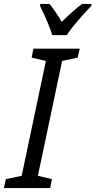

<svg xmlns="http://www.w3.org/2000/svg" viewBox="-62 -963 489 983"><path d="M206 -783H280C304 -823 373 -900 405 -932L407 -943H358C327 -920 292 -888 254 -851C230 -891 208 -924 191 -943H144L143 -932C162 -897 194 -822 206 -783ZM-42 0H195L204 -46L132 -63L256 -651L336 -668L346 -714H109L100 -668L173 -651L49 -63L-32 -46Z"/></svg>

Font: Noto Sans Condensed
Style: Italic
Weight: 400
Width: 3
Italic angle: -12°
Designer: Monotype Design Team
Foundry: Monotype Imaging Inc.
Version: Version 2.013